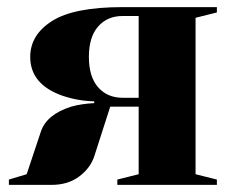

<svg xmlns="http://www.w3.org/2000/svg" viewBox="-20 -520 670 540"><path d="M5 -15 55 -30 95 -150Q111 -198 180 -220Q208 -228 245 -230V-235Q199 -236 155 -251Q65 -283 65 -360Q65 -422 126.5 -461Q188 -500 325 -500H590V-485L530 -470V-30L590 -15V0H310V-15L370 -30V-220H290L245 -80Q234 -47 202.5 -23.5Q171 0 125 0H5ZM370 -245V-475H325Q282 -475 256 -445.5Q230 -416 230 -360Q230 -304 256 -274.5Q282 -245 325 -245Z"/></svg>

Font: Yeseva One
Style: Regular
Weight: 400
Designer: Jovanny Lemonad
Foundry: Jovanny Lemonad
Version: Version 2.000